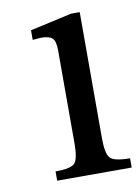

<svg xmlns="http://www.w3.org/2000/svg" viewBox="-63 -527 415 571"><g transform="rotate(-10 144.5 -241.0)"><path d="M289 -28V0H64V-28Q112 -28 123 -41.5Q134 -55 134 -101V-380Q134 -410 124 -418.5Q114 -427 90 -427Q65 -425 65 -425V-454L191 -482H217V-101Q217 -55 229 -41.5Q241 -28 289 -28Z"/></g></svg>

Font: myMathFont
Style: Regular
Weight: 400
Designer: Ross Mills, John Hudson & Paul Hanslow, Tiro Typeworks Ltd; with prior portions MicroPress Inc., and Coen Hoffman. Math 
Foundry: Tiro Typeworks Ltd
Version: Version 2.13 b171